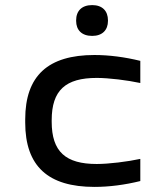

<svg xmlns="http://www.w3.org/2000/svg" viewBox="-20 -725 640 754"><path d="M79 -256V-244C79 -72 169 9 351 9C409 9 470 1 531 -14V-101C480 -90 407 -81 360 -81C238 -81 183 -129 183 -247V-253C183 -371 238 -419 360 -419C407 -419 480 -410 531 -399V-486C470 -501 408 -509 351 -509C169 -509 79 -428 79 -256ZM279 -643C279 -607 301 -584 342 -584C382 -584 404 -607 404 -643V-645C404 -682 382 -705 342 -705C301 -705 279 -682 279 -645Z"/></svg>

Font: LT Wave Mono Medium
Style: Regular
Weight: 500
Designer: Daniel Lyons
Version: Version 2.5 (Glyphs App)